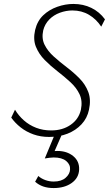

<svg xmlns="http://www.w3.org/2000/svg" viewBox="-20 -685 552 973"><path d="M229 9Q186 9 149.5 -4Q113 -17 84.5 -39.5Q56 -62 37 -89L56 -129Q74 -99 101 -75Q128 -51 163 -37.5Q198 -24 239 -24Q297 -24 338 -52.5Q379 -81 390 -129Q399 -173 383.5 -206.5Q368 -240 337 -268.5Q306 -297 271 -324Q236 -351 206.5 -381Q177 -411 162 -448Q147 -485 158 -533Q169 -579 199 -607.5Q229 -636 270 -650.5Q311 -665 352 -665Q402 -665 443 -645Q484 -625 512 -587L493 -550Q468 -588 431 -610Q394 -632 347 -632Q315 -632 283.5 -620.5Q252 -609 229.5 -586Q207 -563 199 -531Q190 -490 206 -458Q222 -426 252.5 -398.5Q283 -371 318 -344.5Q353 -318 383 -287.5Q413 -257 427.5 -218.5Q442 -180 431 -129Q422 -86 393 -55Q364 -24 322 -7.5Q280 9 229 9ZM256 0H292L250 96L224 87Q233 84 245.5 82Q258 80 271 80Q319 80 351 106Q383 132 381 175Q379 217 343 242.5Q307 268 252 268Q222 268 199 260Q176 252 158 236L174 207Q189 220 209.5 227.5Q230 235 252 235Q291 235 312.5 216Q334 197 335 174Q337 149 315.5 131Q294 113 252 113Q243 113 231 114.5Q219 116 207 118Z"/></svg>

Font: Ysabeau Office ExtraLight
Style: Italic
Weight: 250
Italic angle: -12°
Designer: Christian Thalmann (Catharsis Fonts)
Version: Version 2.001;gftools[0.9.30]; featfreeze: tnum,lnum,ss02